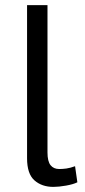

<svg xmlns="http://www.w3.org/2000/svg" viewBox="-20 -720 332 752"><path d="M166 -123Q166 -88 178 -73Q190 -58 212 -58Q225 -58 240 -60Q255 -62 274 -69L283 -6Q267 2 238.5 7Q210 12 189 12Q144 12 115 -13.5Q86 -39 86 -100V-700H166Z"/></svg>

Font: PTSans
Style: Regular
Weight: 400
Designer: A.Korolkova, O.Umpeleva, V.Yefimov
Foundry: ParaType Ltd
Version: Version 2.003W OFL